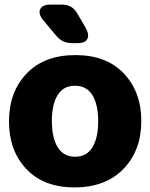

<svg xmlns="http://www.w3.org/2000/svg" viewBox="-20 -798 652 833"><path d="M291 -611Q250 -611 224 -643L167 -711Q145 -738 154.5 -758Q164 -778 199 -778H249Q294 -778 315 -740L352 -677Q368 -648 359 -629.5Q350 -611 320 -611ZM303 15Q169 15 94 -65Q19 -145 19 -271Q19 -399 95.5 -479Q172 -559 307 -559Q442 -559 517.5 -479Q593 -399 593 -273Q593 -145 515.5 -65Q438 15 303 15ZM305 -426Q255 -426 230 -385.5Q205 -345 205 -273Q205 -200 230.5 -159Q256 -118 306 -118Q356 -118 381 -159Q406 -200 406 -272Q406 -344 381 -385Q356 -426 305 -426Z"/></svg>

Font: Jellee Roman
Style: Regular
Weight: 400
Designer: Alfredo Marco Pradil
Foundry: Alfredo Marco Pradil
Version: Version 1.016;PS 001.016;hotconv 1.0.88;makeotf.lib2.5.64775